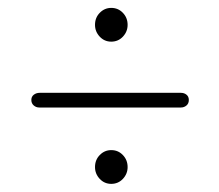

<svg xmlns="http://www.w3.org/2000/svg" viewBox="-20 -593 552 484"><path d="M260.4 -488Q243.3 -488 231.4 -500.6Q219.5 -513.3 219.5 -530.3Q219.5 -548.6 231.6 -560.8Q243.7 -573.1 260.4 -573.1Q277.9 -573.1 289.8 -560.6Q301.7 -548.2 301.7 -530.3Q301.7 -513.3 289.8 -500.6Q277.9 -488 260.4 -488ZM59 -341Q59 -349.5 65.2 -354.2Q71.5 -359 80 -359H436Q444.5 -359 450.2 -354.2Q456 -349.5 456 -341Q456 -332 450 -327Q444 -322 436 -322H79Q71 -322 65 -327.2Q59 -332.5 59 -341ZM260.4 -129.5Q243.3 -129.5 231.4 -142.1Q219.5 -154.8 219.5 -171.8Q219.5 -190.1 231.6 -202.3Q243.7 -214.6 260.4 -214.6Q277.9 -214.6 289.8 -202.1Q301.7 -189.7 301.7 -171.8Q301.7 -154.8 289.8 -142.1Q277.9 -129.5 260.4 -129.5Z"/></svg>

Font: Fraunces 72pt S050 Light
Style: Regular
Weight: 300
Version: Version 1.000; ttfautohint (v1.8.3)